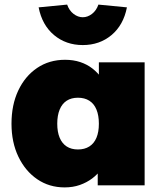

<svg xmlns="http://www.w3.org/2000/svg" viewBox="-20 -806 719 835"><path d="M261 9Q194 9 142 -26.5Q90 -62 60 -124.5Q30 -187 30 -268Q30 -350 59.5 -412.5Q89 -475 141.5 -510.5Q194 -546 263 -546Q299 -546 329 -536Q359 -526 382 -508Q405 -490 422 -466.5Q439 -443 451 -416L410 -417V-535H609V0H405V-131L450 -127Q440 -98 422.5 -73Q405 -48 381 -30Q357 -12 327 -1.5Q297 9 261 9ZM319 -156Q348 -156 368.5 -169Q389 -182 399.5 -207Q410 -232 410 -268Q410 -304 399.5 -329.5Q389 -355 368.5 -368Q348 -381 319 -381Q290 -381 270 -368Q250 -355 239.5 -329.5Q229 -304 229 -268Q229 -232 239.5 -207Q250 -182 270 -169Q290 -156 319 -156ZM340 -610Q267 -610 215 -653.5Q163 -697 148 -774L272 -786Q281 -760 300 -745.5Q319 -731 340 -731Q361 -731 380 -745.5Q399 -760 408 -786L532 -774Q517 -697 465 -653.5Q413 -610 340 -610Z"/></svg>

Font: Lexend Deca Black
Style: Regular
Weight: 900
Designer: Bonnie Shaver-Troup, Thomas Jockin
Foundry: Lexend
Version: Version 1.007